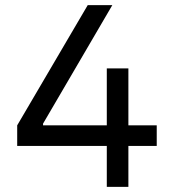

<svg xmlns="http://www.w3.org/2000/svg" viewBox="-20 -727 665 747"><path d="M46.9 -239.3 321.3 -707H417L143.6 -239.3L147.5 -251V-239.3H589.8V-159.2H46.9ZM395.5 -460.9H479.5V0H395.5Z"/></svg>

Font: Wanted Sans Variable
Style: Regular
Weight: 400
Designer: Original Design by Kil Hyung-jin and Kang Hanbin, Wanted Lab, Inc; Hangeul from Source Han Sans by Jang Soo-young and Ka
Foundry: Wanted Lab, Inc.
Version: Version 1.003;Glyphs 3.2 (3227)